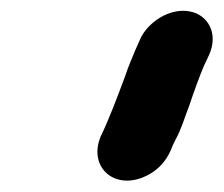

<svg xmlns="http://www.w3.org/2000/svg" viewBox="-20 -735 407 349"><path d="M251 -418C269 -428 282 -443 290 -461C293 -469 295 -473 299 -481C310 -501 315 -520 324 -543C331 -564 342 -595 351 -616L360 -635C378 -675 357 -708 326 -714C289 -722 247 -694 234 -662L226 -644C220 -629 213 -614 208 -598C193 -558 179 -520 163 -487C139 -429 192 -385 251 -418Z"/></svg>

Font: Electronic
Style: UltThkIt
Weight: 900
Version: Version 1.011